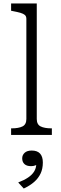

<svg xmlns="http://www.w3.org/2000/svg" viewBox="-20 -778 354 1107"><path d="M192 -758V-92Q192 -60 214.5 -49Q237 -38 276 -38H279V0H44V-38H48Q87 -38 109.5 -49Q132 -60 132 -92V-669Q132 -684 123.5 -691.5Q115 -699 98 -704Q81 -709 54 -714L44 -716V-758ZM117 309 85 274Q119 261 142 245.5Q165 230 177 210.5Q189 191 189 167L201 164Q194 172 183 176Q172 180 159 180Q134 180 121 168Q108 156 108 135Q108 116 122 103Q136 90 163 90Q195 90 211 107.5Q227 125 227 159Q227 195 214 222.5Q201 250 177 271Q153 292 117 309Z"/></svg>

Font: Roboto Serif ExtraLight
Style: Regular
Weight: 250
Version: Version 1.007